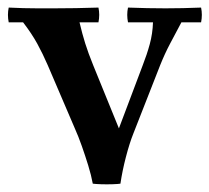

<svg xmlns="http://www.w3.org/2000/svg" viewBox="-20 -470 553 507"><path d="M511 -450Q515 -431 511 -411H459Q443 -381 429 -354.5Q415 -328 403 -298L332 -117Q322 -92 312.5 -55.5Q303 -19 298 15Q292 16 277 16.5Q262 17 247 16.5Q232 16 225 15Q221 -7 213 -33Q205 -59 196 -84.5Q187 -110 178 -130L106 -298Q93 -328 78.5 -354.5Q64 -381 41 -411H3Q-1 -431 3 -450Q24 -449 41.5 -448.5Q59 -448 78.5 -448Q98 -448 123 -448Q152 -448 180.5 -448.5Q209 -449 240 -450Q244 -431 240 -411H190Q197 -381 205 -355.5Q213 -330 226 -298L294 -131L357 -298Q368 -326 375.5 -353.5Q383 -381 384 -411H318Q314 -431 318 -450Q349 -449 368.5 -448.5Q388 -448 417 -448Q446 -448 463 -448.5Q480 -449 511 -450Z"/></svg>

Font: Poltawski Nowy Medium
Style: Regular
Weight: 500
Version: Version 1.001;gftools[0.9.25]